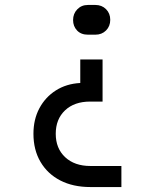

<svg xmlns="http://www.w3.org/2000/svg" viewBox="-20 -575 640 775"><path d="M345 180Q275 180 223.5 153.5Q172 127 143.5 78.5Q115 30 115 -35Q115 -93 139 -138Q163 -183 205.5 -210Q248 -237 304 -240V-335H394V-165H344Q280 -165 242.5 -129.5Q205 -94 205 -35Q205 24 243 59.5Q281 95 345 95H470V180ZM335 -435Q307 -435 291 -452Q275 -469 275 -494Q275 -520 292 -537.5Q309 -555 335 -555H365Q391 -555 408 -538Q425 -521 425 -495Q425 -469 408 -452Q391 -435 365 -435Z"/></svg>

Font: JetBrains Mono
Style: Regular
Weight: 400
Monospace: yes
Designer: Philipp Nurullin, Konstantin Bulenkov
Foundry: JetBrains
Version: Version 2.305